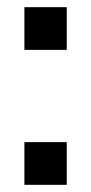

<svg xmlns="http://www.w3.org/2000/svg" viewBox="-20 -515 254 535"><path d="M48 -495H166V-376H48ZM48 -119H166V0H48Z"/></svg>

Font: Cabin Medium
Style: Regular
Weight: 500
Designer: Pablo Impallari
Foundry: Pablo Impallari. http://www.impallari.com Igino Marini. http://www.ikern.com
Version: Version 2.200